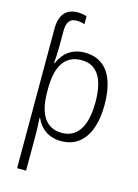

<svg xmlns="http://www.w3.org/2000/svg" viewBox="-145 -843 832 1156"><g transform="rotate(15 271.0 -264.5)"><path d="M192 -765C119 -765 81 -720 81 -633V236H137V4C137 -26 135 -62 133 -91H137C161 -36 210 10 294 10C416 10 491 -87 491 -269C491 -450 420 -542 297 -542C210 -542 162 -494 136 -434H132C134 -462 137 -500 137 -528V-633C137 -691 157 -715 199 -715C219 -715 236 -711 248 -706V-756C235 -760 215 -765 192 -765ZM289 -493C387 -493 434 -414 434 -269C434 -117 380 -39 286 -39C187 -39 137 -113 137 -257V-280C138 -416 186 -493 289 -493Z"/></g></svg>

Font: Noto Sans SemiCondensed Light
Style: Regular
Weight: 300
Width: 4
Designer: Monotype Design Team
Foundry: Monotype Imaging Inc.
Version: Version 2.013